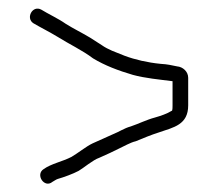

<svg xmlns="http://www.w3.org/2000/svg" viewBox="-20 -475 515 454"><path d="M104 -45C108 -47 113 -51 117 -52C131 -56 153 -64 166 -71C178 -78 200 -97 215 -102C229 -108 248 -117 262 -124C273 -129 288 -138 301 -141C318 -148 337 -156 356 -162C391 -174 425 -180 425 -226V-291C425 -306 412 -317 399 -318C384 -321 377 -323 360 -324C329 -327 299 -334 275 -343L245 -355C236 -359 228 -363 221 -368L193 -386C173 -398 154 -407 135 -419C118 -431 94 -442 78 -452C57 -464 40 -432 59 -420C76 -410 98 -399 116 -388C143 -371 175 -356 200 -337C228 -320 260 -308 294 -298C323 -290 357 -287 388 -283V-226C388 -221 388 -217 387 -214C387 -213 387 -213 386 -213C375 -206 360 -201 346 -197C327 -192 307 -182 289 -176C274 -172 261 -163 248 -158C232 -151 215 -143 199 -136C184 -129 163 -112 149 -104C128 -93 101 -88 83 -75C63 -62 85 -29 104 -45Z"/></svg>

Font: Electronic
Style: SeLt
Weight: 300
Version: Version 1.011